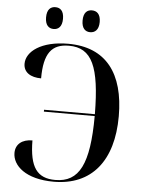

<svg xmlns="http://www.w3.org/2000/svg" viewBox="-61 -958 753 1016"><g transform="rotate(5 316.0 -450.5)"><path d="M386 -795C411 -795 432 -811 432 -853C432 -896 411 -911 386 -911C361 -911 341 -896 341 -853C341 -811 361 -795 386 -795ZM192 -795C217 -795 237 -811 237 -853C237 -896 217 -911 192 -911C167 -911 147 -896 147 -853C147 -811 167 -795 192 -795ZM263 10C464 10 576 -128 576 -365C576 -592 478 -724 276 -724C134 -724 55 -664 55 -599C55 -553 93 -529 149 -529C149 -663 190 -714 281 -714C404 -714 447 -617 449 -365H179V-355H449C448 -100 398 0 270 0C174 0 133 -55 132 -198C77 -198 43 -170 43 -124C43 -57 113 10 263 10Z"/></g></svg>

Font: Noto Serif Display Medium
Style: Regular
Weight: 500
Designer: Monotype Design Team
Foundry: Monotype Imaging Inc.
Version: Version 2.009